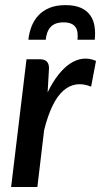

<svg xmlns="http://www.w3.org/2000/svg" viewBox="-20 -748 404 768"><path d="M170.5 -378.5Q190 -419 212.8 -448Q235.5 -477 260.2 -493.5Q285 -510 311.2 -513Q337.5 -516 364 -504.5L344.5 -401.5Q281 -427 233.2 -385.2Q185.5 -343.5 156.5 -227.5L129.5 0H24.5L86 -511H140Q157.5 -511 166.8 -502.2Q176 -493.5 176 -475ZM242 -727.5Q279.5 -727.5 303.8 -716.5Q328 -705.5 341.2 -686.5Q354.5 -667.5 358.2 -642.2Q362 -617 359 -589H290Q291.5 -604.5 290 -617.2Q288.5 -630 282.2 -639.2Q276 -648.5 264.2 -653.5Q252.5 -658.5 234 -658.5Q215.5 -658.5 202.8 -653.5Q190 -648.5 181.8 -639.2Q173.5 -630 169 -617.2Q164.5 -604.5 163 -589H93.5Q96.5 -617 106.2 -642.2Q116 -667.5 133.8 -686.5Q151.5 -705.5 178 -716.5Q204.5 -727.5 242 -727.5Z"/></svg>

Font: Lato SemiBold
Style: Italic
Weight: 600
Italic angle: -7°
Designer: Lukasz Dziedzic with Adam Twardoch and Botio Nikoltchev
Foundry: tyPoland Lukasz Dziedzic
Version: Version 2.015; 2015-08-06; http://www.latofonts.com/